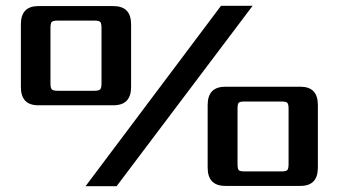

<svg xmlns="http://www.w3.org/2000/svg" viewBox="-20 -642 1168 662"><path d="M1076 -280V-64Q1076 -1 1016 -1H757Q696 -1 696 -64V-280Q696 -343 757 -343H1016Q1076 -343 1076 -280ZM975 -77V-267Q975 -283 970.5 -287.5Q966 -292 950 -292H823Q807 -292 803 -287.5Q799 -283 799 -267V-77Q799 -60 803 -55.5Q807 -51 823 -51H950Q966 -51 970.5 -55.5Q975 -60 975 -77ZM742 -622H851L382 0H275ZM432 -558V-342Q432 -279 371 -279H112Q52 -279 52 -342V-558Q52 -621 112 -621H371Q432 -621 432 -558ZM330 -355V-545Q330 -562 325.5 -566.5Q321 -571 305 -571H179Q163 -571 158.5 -566.5Q154 -562 154 -545V-355Q154 -339 158.5 -334Q163 -329 179 -329H305Q321 -329 325.5 -334Q330 -339 330 -355Z"/></svg>

Font: Sarpanch SemiBold
Style: Regular
Weight: 600
Designer: Manushi Parikh (Devanagari and Latin), Jyotish Sonowal (Devanagari)
Foundry: Indian Type Foundry
Version: Version 2.004;PS 1.0;hotconv 1.0.78;makeotf.lib2.5.61930; tt